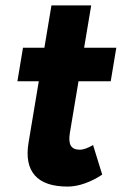

<svg xmlns="http://www.w3.org/2000/svg" viewBox="-20 -676 452 708"><path d="M85.3 -150.2 169.7 -656H316.3L237.4 -184.5Q232.6 -153.2 241.4 -138.5Q250.3 -123.9 274.8 -123.9Q283.9 -123.9 296.6 -128.4Q309.2 -132.9 323.2 -141.1L356.9 -32.2Q327.4 -12.2 293.7 -0.1Q259.9 12 229.6 12Q144.5 12 108.3 -29.5Q72.1 -70.9 85.3 -150.2ZM64.8 -500H408.9L388.3 -376.4H44.2Z"/></svg>

Font: Oak Sans Light Italic
Style: Regular
Weight: 400
Italic angle: -9.5°
Foundry: Erik Kennedy, Walven
Version: Version 1.000;Glyphs 3.1.2 (3151)